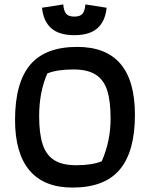

<svg xmlns="http://www.w3.org/2000/svg" viewBox="-20 -840 678 868"><path d="M170 -805 266 -820Q268 -792 278.5 -778.5Q289 -765 316 -765Q343 -765 353.5 -778.5Q364 -792 366 -820L462 -805Q456 -744 420.5 -712.5Q385 -681 316 -681Q247 -681 211.5 -712.5Q176 -744 170 -805ZM48 -298Q48 -465 116 -546.5Q184 -628 329 -628Q590 -628 590 -321Q590 -155 521.5 -73.5Q453 8 308 8Q179 8 113.5 -69.5Q48 -147 48 -298ZM440 -111Q480 -202 480 -304Q480 -382 465 -430Q450 -478 413.5 -502Q377 -526 312 -526Q238 -526 194 -508Q157 -424 157 -315Q157 -237 172.5 -188.5Q188 -140 224.5 -116.5Q261 -93 325 -93Q396 -93 440 -111Z"/></svg>

Font: Athiti SemiBold
Style: Regular
Weight: 600
Designer: CadsonDemak Team
Foundry: CadsonDemak
Version: Version 1.032